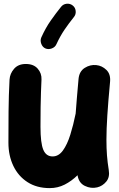

<svg xmlns="http://www.w3.org/2000/svg" viewBox="-20 -909 629 1012"><path d="M560.1 -477.5Q550.3 -373 545.7 -300.5Q541 -228 541 -173.3Q541 -127.4 543.9 -89.6Q546.9 -51.8 553.2 -13.2Q559.6 24.9 540 48.3Q520.5 71.8 492.2 78.6Q459.5 86.4 427.2 70.8Q395 55.2 388.7 14.6Q357.4 45.4 320.8 64Q284.2 82.5 242.2 82.5Q173.8 82.5 125 51Q76.2 19.5 50.3 -34.7Q24.4 -88.9 24.4 -156.7Q24.4 -236.3 25.1 -321.8Q25.9 -407.2 30.3 -489.7Q32.2 -521 54.2 -546.4Q76.2 -571.8 116.2 -571.8Q157.2 -571.8 178.7 -547.1Q200.2 -522.5 198.7 -490.2Q197.3 -457 196 -423.1Q194.8 -389.2 194.1 -345.9Q193.4 -302.7 193.4 -240.7Q193.4 -154.8 208.3 -119.6Q223.1 -84.5 257.3 -84.5Q289.1 -84.5 311.8 -116Q334.5 -147.5 350.6 -199Q366.7 -250.5 378.9 -311V-312Q381.8 -351.1 385.5 -396Q389.2 -440.9 394 -493.2Q397.9 -533.2 426.8 -551.3Q455.6 -569.3 487.3 -565.9Q517.6 -563 540.8 -540.5Q564 -518.1 560.1 -477.5ZM362.8 -880.4Q377 -869.6 378.9 -851.3Q380.9 -833 369.6 -819.3Q342.3 -785.2 319.8 -752.2Q297.4 -719.2 277.3 -675.8Q270.5 -660.2 252.7 -653.6Q234.9 -647 219.2 -653.8Q204.1 -660.6 197.5 -678.2Q190.9 -695.8 197.8 -711.9Q220.7 -762.7 247.6 -800.8Q274.4 -838.9 301.8 -873Q313 -887.2 331.1 -889.2Q349.1 -891.1 362.8 -880.4Z"/></svg>

Font: Mikhak Black
Style: Regular
Weight: 900
Designer: Amin Abedi
Version: Version 3.3